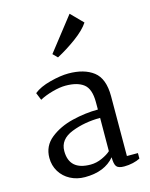

<svg xmlns="http://www.w3.org/2000/svg" viewBox="-129 -950 818 1044"><g transform="rotate(-15 280.0 -428.0)"><path d="M57 0ZM468 -377 467 -40H529V-9Q512 0 488 5.5Q464 11 439 11Q406 11 395.5 -3Q385 -17 385 -55Q329 12 218 12Q173 12 136 -7.5Q99 -27 78 -61.5Q57 -96 57 -139Q57 -206 109 -247.5Q161 -289 235 -307Q309 -325 380 -325V-367Q380 -441 345 -468.5Q310 -496 243 -496Q211 -496 169 -484.5Q127 -473 96 -456L79 -498Q112 -525 171.5 -540.5Q231 -556 275 -556Q364 -556 416 -516Q468 -476 468 -377ZM145 -154Q145 -46 265 -46Q298 -46 330 -60.5Q362 -75 379 -91L380 -278Q292 -278 218.5 -249Q145 -220 145 -154ZM366 -868 432 -801Q408 -764 353.5 -724Q299 -684 244 -655L219 -680Z"/></g></svg>

Font: Martel
Style: Regular
Weight: 400
Designer: Dan Reynolds
Foundry: Dan Reynolds
Version: Version 1.001; ttfautohint (v1.1) -l 5 -r 5 -G 72 -x 0 -D la